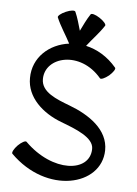

<svg xmlns="http://www.w3.org/2000/svg" viewBox="-117 -1169 927 1295"><g transform="rotate(10 346.0 -521.0)"><path d="M40 -72C314 158 669 39 652 -203C642 -343 502 -421 361 -460C269 -486 162 -516 155 -604C142 -757 372 -837 533 -676C540 -668 566 -682 591 -706C615 -731 629 -757 621 -764C555 -830 478 -865 403 -875C436 -927 477 -976 506 -1031C511 -1040 490 -1061 460 -1077C429 -1094 401 -1099 396 -1089C375 -1051 360 -1009 344 -968C328 -1009 313 -1051 292 -1089C287 -1099 259 -1094 228 -1077C198 -1061 177 -1040 182 -1031C212 -974 254 -924 288 -870C157 -841 56 -736 68 -596C78 -465 196 -377 327 -340C430 -311 559 -275 564 -197C576 -36 327 5 120 -168C112 -175 87 -159 65 -133C43 -106 32 -79 40 -72Z"/></g></svg>

Font: Nupuram
Style: Bold
Weight: 700
Designer: Santhosh Thottingal (santhosh.thottingal@gmail.com)
Foundry: SMC
Version: Version 1.000